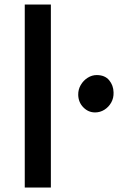

<svg xmlns="http://www.w3.org/2000/svg" viewBox="-20 -833 545 853"><path d="M90 0V-813H206V0ZM402.5 -333.5Q372.5 -333.5 350.5 -355.8Q328.5 -378 327.5 -411Q327 -435.5 338.8 -455.5Q350.5 -475.5 369.5 -487.5Q388.5 -499.5 409.5 -499.5Q446 -499.5 465 -476.5Q484 -453.5 484.5 -422.5Q485.5 -397.5 474 -377.2Q462.5 -357 443.5 -345.2Q424.5 -333.5 402.5 -333.5Z"/></svg>

Font: Tracken
Style: Regular
Weight: 400
Designer: Eben Sorkin
Foundry: Eben Sorkin
Version: Version 2.001